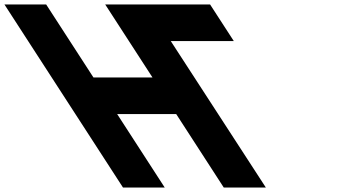

<svg xmlns="http://www.w3.org/2000/svg" viewBox="-481 -845 1574 865"><path d="M46.9 -331H312.9L527.2 0H527.8H715.2H716.8L288.3 -660H572.3L465.4 -825H180.9H-6.6H-7.1L206 -496H-60L-273.1 -825H-461.1L73.2 0H261.2Z"/></svg>

Font: Hussar
Style: BdOpOblSeven
Weight: 700
Foundry: Cannot Into Space Fonts
Version: Version 2.00